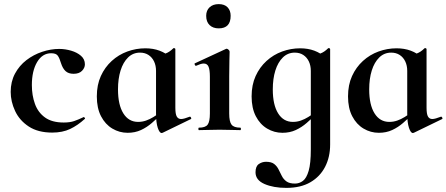

<svg xmlns="http://www.w3.org/2000/svg" viewBox="-20 -633 2172 934"><path d="M234 12Q165 12 120 -17.5Q75 -47 53.5 -93Q32 -139 32 -186Q32 -236 53 -275Q74 -314 108.5 -340.5Q143 -367 185 -381Q227 -395 268 -395Q297 -395 326 -386.5Q355 -378 374 -361.5Q393 -345 393 -320Q393 -303 379 -288.5Q365 -274 338 -274Q313 -274 299 -287Q285 -300 277 -325Q270 -349 261.5 -361.5Q253 -374 229 -374Q186 -374 160.5 -331Q135 -288 135 -219Q135 -169 150 -127.5Q165 -86 199 -61.5Q233 -37 290 -37Q320 -37 340.5 -44Q361 -51 386 -63Q388 -65 391.5 -61Q395 -57 393 -55Q358 -23 321 -5.5Q284 12 234 12Z M601 13Q561 13 526.5 -7.5Q492 -28 471.5 -67.5Q451 -107 451 -164Q451 -220 470.5 -263Q490 -306 523.5 -336.5Q557 -367 599.5 -382.5Q642 -398 687 -398Q725 -398 756 -386.5Q787 -375 812 -352L739 -288Q739 -314 729.5 -334Q720 -354 702.5 -365.5Q685 -377 661 -377Q627 -377 603 -353.5Q579 -330 566.5 -290Q554 -250 554 -198Q554 -123 580 -81.5Q606 -40 652 -40Q672 -40 690.5 -46.5Q709 -53 726 -63.5Q743 -74 756 -84L764 -77Q743 -56 719 -35Q695 -14 666 -0.5Q637 13 601 13ZM766 14Q756 14 747.5 -11Q739 -36 739 -82V-359Q767 -366 786 -373Q805 -380 823 -398Q825 -400 829 -398.5Q833 -397 833 -394V-109Q833 -78 840 -66Q847 -54 861 -54Q868 -54 878.5 -57Q889 -60 902 -65Q906 -67 909 -61.5Q912 -56 909 -54L771 13Q769 14 766 14Z M948 0Q945 0 945 -6Q945 -12 948 -12Q979 -12 990 -26.5Q1001 -41 1001 -81V-260Q1001 -293 994.5 -308.5Q988 -324 971 -324Q964 -324 954.5 -321Q945 -318 934 -313Q930 -312 927.5 -318Q925 -324 928 -325L1079 -395Q1081 -396 1082 -396Q1087 -396 1092 -391Q1097 -386 1097 -382Q1097 -370 1096 -342Q1095 -314 1095 -262V-81Q1095 -41 1106.5 -26.5Q1118 -12 1149 -12Q1152 -12 1152 -6Q1152 0 1149 0Q1129 0 1103 -1Q1077 -2 1048 -2Q1020 -2 994 -1Q968 0 948 0ZM1044 -495Q1016 -495 999.5 -511Q983 -527 983 -556Q983 -582 999.5 -597.5Q1016 -613 1044 -613Q1072 -613 1087 -597.5Q1102 -582 1102 -556Q1102 -495 1044 -495Z M1373 281Q1310 281 1266.5 262Q1223 243 1223 205Q1223 176 1239 165Q1255 154 1274 154Q1300 154 1313.5 164.5Q1327 175 1335 191Q1343 207 1351 223Q1359 239 1373.5 249.5Q1388 260 1415 260Q1436 260 1453.5 247Q1471 234 1481.5 198Q1492 162 1492 94V-359Q1520 -366 1539 -373Q1558 -380 1576 -398Q1578 -400 1582 -398.5Q1586 -397 1586 -394V70Q1586 131 1561.5 178.5Q1537 226 1490 253.5Q1443 281 1373 281ZM1354 13Q1314 13 1279.5 -7.5Q1245 -28 1224.5 -67.5Q1204 -107 1204 -164Q1204 -220 1223.5 -263Q1243 -306 1276.5 -336.5Q1310 -367 1352.5 -382.5Q1395 -398 1440 -398Q1478 -398 1509 -386.5Q1540 -375 1565 -352L1492 -288Q1492 -314 1482.5 -334Q1473 -354 1455.5 -365.5Q1438 -377 1414 -377Q1380 -377 1356 -353.5Q1332 -330 1319.5 -290Q1307 -250 1307 -198Q1307 -123 1333 -81.5Q1359 -40 1405 -40Q1425 -40 1443.5 -46.5Q1462 -53 1479 -63.5Q1496 -74 1509 -84L1517 -77Q1496 -56 1472 -35Q1448 -14 1419 -0.5Q1390 13 1354 13Z M1823 13Q1783 13 1748.5 -7.5Q1714 -28 1693.5 -67.5Q1673 -107 1673 -164Q1673 -220 1692.5 -263Q1712 -306 1745.5 -336.5Q1779 -367 1821.5 -382.5Q1864 -398 1909 -398Q1947 -398 1978 -386.5Q2009 -375 2034 -352L1961 -288Q1961 -314 1951.5 -334Q1942 -354 1924.5 -365.5Q1907 -377 1883 -377Q1849 -377 1825 -353.5Q1801 -330 1788.5 -290Q1776 -250 1776 -198Q1776 -123 1802 -81.5Q1828 -40 1874 -40Q1894 -40 1912.5 -46.5Q1931 -53 1948 -63.5Q1965 -74 1978 -84L1986 -77Q1965 -56 1941 -35Q1917 -14 1888 -0.5Q1859 13 1823 13ZM1988 14Q1978 14 1969.5 -11Q1961 -36 1961 -82V-359Q1989 -366 2008 -373Q2027 -380 2045 -398Q2047 -400 2051 -398.5Q2055 -397 2055 -394V-109Q2055 -78 2062 -66Q2069 -54 2083 -54Q2090 -54 2100.5 -57Q2111 -60 2124 -65Q2128 -67 2131 -61.5Q2134 -56 2131 -54L1993 13Q1991 14 1988 14Z"/></svg>

Font: Cormorant Infant Light
Style: Bold
Weight: 700
Version: Version 4.001